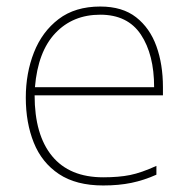

<svg xmlns="http://www.w3.org/2000/svg" viewBox="-20 -558 580 588"><path d="M296 10Q213 10 160.5 -25Q108 -60 83.5 -121Q59 -182 59 -259Q59 -334 84 -397.5Q109 -461 159.5 -499.5Q210 -538 287 -538Q355 -538 397 -505Q439 -472 459 -416.5Q479 -361 479 -291V-266H86Q86 -145 139.5 -80Q193 -15 296 -15Q344 -15 378.5 -22Q413 -29 459 -50V-23Q421 -6 382.5 2Q344 10 296 10ZM87 -291H452Q452 -391 411.5 -452Q371 -513 287 -513Q203 -513 149.5 -456.5Q96 -400 87 -291Z"/></svg>

Font: Noto Sans Symbols Thin
Style: Regular
Weight: 250
Version: Version 2.002